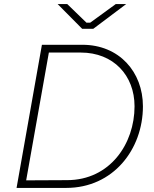

<svg xmlns="http://www.w3.org/2000/svg" viewBox="-20 -919 753 939"><path d="M61 0H304C534 0 679 -189 679 -399C679 -567 563 -700 383 -700H185ZM382 -778H436L597 -899H546L421 -808H403L309 -899H262ZM108 -37 219 -662H375C535 -662 638 -550 638 -399C638 -216 518 -38 308 -38Z"/></svg>

Font: Fixel Display ExtraLight
Style: Italic
Weight: 200
Italic angle: -10°
Designer: AlfaBravo + MacPaw
Foundry: Kyrylo Tkachov, Marchela Mozhyna, Serhii Makarenko, Maria Weinstein, Zakhar Kryvoshyya
Version: Version 1.210;Glyphs 3.2 (3217)